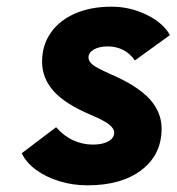

<svg xmlns="http://www.w3.org/2000/svg" viewBox="-20 -543 529 575"><path d="M242 12Q198 12 158 -0.2Q118 -12.5 88.2 -34.2Q58.5 -56 45 -84L148 -162Q172 -135 200 -122.5Q228 -110 258 -110Q287.5 -110 304.8 -119.8Q322 -129.5 322 -146Q322 -158 307 -170Q292 -182 252 -199Q174 -232 140 -270.8Q106 -309.5 106 -358Q106 -407.5 132 -444.8Q158 -482 204.8 -502.5Q251.5 -523 314 -523Q369 -523 418.2 -499.2Q467.5 -475.5 489 -438L384 -362Q354.5 -404 302 -404Q277.5 -404 261.2 -394.8Q245 -385.5 245 -371Q245 -359 257.8 -349Q270.5 -339 311 -321Q392 -286 428 -246.5Q464 -207 464 -158Q464 -80 404 -34Q344 12 242 12Z"/></svg>

Font: Overpass Black
Style: Italic
Weight: 900
Italic angle: -10°
Designer: Delve Withrington, Dave Bailey, Thomas Jockin
Foundry: Delve Fonts LLC
Version: Version 4.000